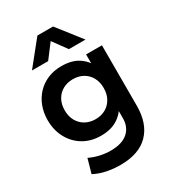

<svg xmlns="http://www.w3.org/2000/svg" viewBox="-231 -885 1108 1233"><g transform="rotate(-30 323.5 -268.5)"><path d="M293 225Q242 225 193.2 215.2Q144.5 205.5 101.5 183L131 79Q168.5 97 207.5 105.5Q246.5 114 285.5 114Q368.5 114 412 76Q455.5 38 455.5 -27.5V-80.5Q434 -51 401 -30.5Q352.5 0 279.5 0Q205 0 149 -33.8Q93 -67.5 61.8 -125.8Q30.5 -184 30.5 -257.5Q30.5 -313 48.5 -360Q66.5 -407 99.5 -441.8Q132.5 -476.5 178.2 -495.8Q224 -515 279.5 -515Q352.5 -515 401 -485.5Q434 -465 455.5 -435V-500.5H573V-53Q573 79.5 502 152.2Q431 225 293 225ZM301.5 -109.5Q344 -109.5 376.5 -128Q409 -146.5 427.5 -179.8Q446 -213 446 -257.5Q446 -302.5 427.5 -335.8Q409 -369 376.5 -387.2Q344 -405.5 301.5 -405.5Q259.5 -405.5 226.8 -387.2Q194 -369 175.5 -335.8Q157 -302.5 157 -257.5Q157 -213 175.5 -179.8Q194 -146.5 226.8 -128Q259.5 -109.5 301.5 -109.5ZM103 -585 245.5 -762H361.5L500 -585H377L301.5 -688.5L223 -585Z"/></g></svg>

Font: Geologica EX Med
Style: Regular
Weight: 500
Designer: Sindre Bremnes, Frode Helland
Foundry: Monokrom Skriftforlag AS
Version: Version 1.010;gftools[0.9.28]